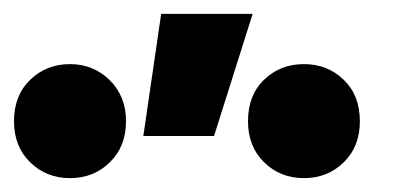

<svg xmlns="http://www.w3.org/2000/svg" viewBox="-581 -847 601 277"><path d="M-374.2 -650.8 -348.5 -827H-216.5L-272.2 -650.8ZM-480 -590Q-514.1 -590 -537.4 -612.8Q-560.8 -635.5 -560.8 -672.2Q-560.8 -709.4 -537.4 -731.9Q-514.1 -754.5 -480 -754.5Q-446.2 -754.5 -422.8 -731.4Q-399.2 -708.2 -399.2 -672.2Q-399.2 -635.5 -422.6 -612.8Q-445.9 -590 -480 -590ZM-142.5 -590Q-176.6 -590 -199.9 -612.8Q-223.2 -635.5 -223.2 -672.2Q-223.2 -709.8 -199.9 -732.1Q-176.6 -754.5 -142.5 -754.5Q-108.4 -754.5 -85.1 -731.9Q-61.8 -709.4 -61.8 -672.2Q-61.8 -635.5 -85.1 -612.8Q-108.4 -590 -142.5 -590Z"/></svg>

Font: Geologica-Sharp
Style: Regular
Weight: 100
Designer: Sindre Bremnes, Frode Helland
Foundry: Monokrom Skriftforlag AS
Version: Version 1.010;gftools[0.9.28]